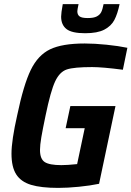

<svg xmlns="http://www.w3.org/2000/svg" viewBox="-20 -908 641 936"><path d="M36 -159Q36 -223 64 -347Q95 -495 130 -567Q165 -639 224 -667.5Q283 -696 393 -696Q441 -696 499.5 -690Q558 -684 601 -675L579 -568Q479 -581 429 -581Q341 -581 306 -569.5Q271 -558 249 -511.5Q227 -465 202 -344Q188 -277 181.5 -239Q175 -201 175 -177Q175 -133 198 -118Q221 -103 279 -103Q309 -103 356 -108L393 -283H300L323 -391H543L463 -12Q420 -3 364.5 2.5Q309 8 264 8Q180 8 131 -7Q82 -22 59 -58Q36 -94 36 -159ZM278 -827Q278 -844 286 -888H363Q357 -860 357 -853Q357 -836 368 -828Q379 -820 408 -820Q437 -820 452 -828Q467 -836 473.5 -849Q480 -862 485 -888H563Q553 -840 537.5 -810.5Q522 -781 488.5 -763.5Q455 -746 395 -746Q330 -746 304 -766.5Q278 -787 278 -827Z"/></svg>

Font: Saira Semi Condensed SemiBold
Style: Italic
Weight: 600
Width: 4
Italic angle: -12°
Designer: Hector Gatti with collaboration of the Omnibus-Type team
Foundry: Omnibus-Type
Version: Version 1.001; ttfautohint (v1.8)